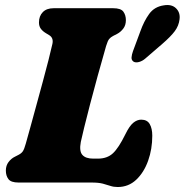

<svg xmlns="http://www.w3.org/2000/svg" viewBox="-20 -733 742 771"><path d="M347.5 0H54.5Q24 0 13.8 -13.8Q3.5 -27.5 3.5 -48Q3.5 -68 14.2 -82.2Q25 -96.5 39.5 -103.5L55 -111.5Q66.5 -117.5 72 -126Q77.5 -134.5 83.5 -156Q91 -182 102 -222.5Q113 -263 126 -310.2Q139 -357.5 151.8 -404.8Q164.5 -452 174.8 -492Q185 -532 190.5 -557Q195.5 -580.5 178 -591.5L164 -600Q151.5 -607.5 144 -617.5Q136.5 -627.5 136.5 -643Q136.5 -668.5 151.8 -684.2Q167 -700 195.5 -700H434.5Q465.5 -700 475.5 -686Q485.5 -672 485.5 -652Q485.5 -631.5 474.8 -617.8Q464 -604 450.5 -597L434 -588.5Q424.5 -583.5 418.5 -576.5Q412.5 -569.5 406 -548Q389 -488.5 372.2 -428Q355.5 -367.5 341.5 -313.5Q327.5 -259.5 317.8 -220Q308 -180.5 304.5 -163Q297.5 -126 310.8 -111Q324 -96 354.5 -96H373Q410.5 -96 433.5 -117.5Q456.5 -139 483 -193Q499.5 -227 515 -239.8Q530.5 -252.5 547 -252.5Q571 -252.5 581.2 -234.8Q591.5 -217 591.5 -188Q591.5 -134.5 574.8 -87.5Q558 -40.5 527 -11.2Q496 18 452.5 18Q436.5 18 423.2 13.5Q410 9 393 4.5Q376 0 347.5 0ZM543.5 -607Q558 -648 579 -677Q600 -706 637.5 -711.5Q669 -717 686.8 -699.8Q704.5 -682.5 701 -655.5Q698 -629.5 681.8 -607.8Q665.5 -586 632 -557L563 -497.5Q552 -488 538.8 -484.2Q525.5 -480.5 517 -485Q507.5 -491 508.2 -502.2Q509 -513.5 514 -527.5Z"/></svg>

Font: Fraunces 72pt S100 Black
Style: Italic
Weight: 900
Italic angle: -16°
Version: Version 1.000; ttfautohint (v1.8.3)